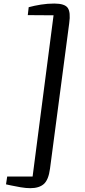

<svg xmlns="http://www.w3.org/2000/svg" viewBox="-20 -870 464 1054"><path d="M278 -850.5Q335 -850.5 351.8 -826.8Q368.5 -803 360 -743L254.5 56Q246.5 117 220.8 140Q195 163 146 163Q123 163 93 158Q63 153 39.8 147.8Q16.5 142.5 13 142L19.5 99H159L274 -786L132.5 -787L137.5 -830.5Q169 -839 205 -844.8Q241 -850.5 278 -850.5Z"/></svg>

Font: Merriweather
Style: Italic
Weight: 400
Italic angle: -7.8°
Designer: Eben Sorkin
Foundry: Eben Sorkin
Version: Version 2.100